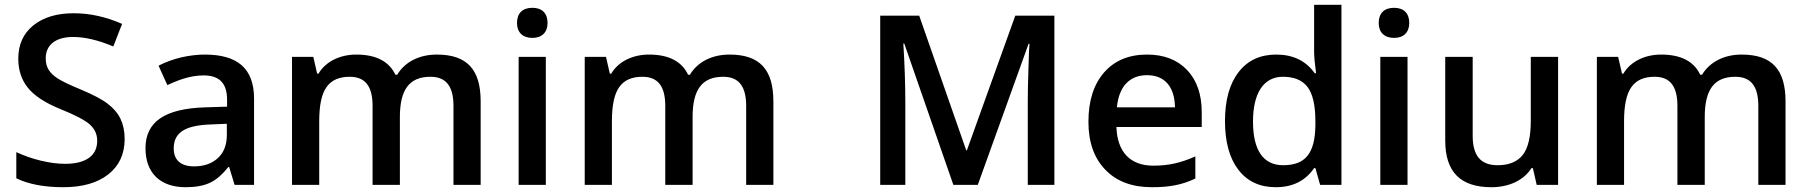

<svg xmlns="http://www.w3.org/2000/svg" viewBox="-20 -780 7631 810"><path d="M505.9 -193.8C505.9 -226.1 500 -253.9 488.8 -277.8C477.5 -301.8 459.5 -322.8 435.1 -341.8C410.6 -360.8 372.1 -380.9 319.8 -402.8C273.4 -421.9 241.2 -437.5 223.1 -449.2C187.5 -472.7 172.9 -497.1 172.9 -534.2C172.9 -588.4 212.4 -624 288.1 -624C337.9 -624 394.5 -610.8 458 -584L495.1 -679.2C427.2 -709 359.4 -724.1 291 -724.1C219.7 -724.1 163.1 -707 120.6 -672.9C78.1 -638.7 57.1 -591.8 57.1 -532.2C57.1 -484.9 70.3 -443.8 97.2 -410.2C124 -376.5 169.9 -346.2 234.9 -319.8C297.9 -294.4 339.8 -272.5 359.9 -253.9C379.9 -235.4 390.1 -212.9 390.1 -186C390.1 -127 347.2 -88.9 254.9 -88.9C223.1 -88.9 189.5 -93.3 152.8 -102.1C116.2 -110.8 81.5 -123 48.8 -138.2V-27.8C100.1 -2.9 166.5 9.8 247.1 9.8C327.6 9.8 391.1 -8.3 437 -44.4C482.9 -80.6 505.9 -130.4 505.9 -193.8Z M1051.8 0V-363.8C1051.8 -492.2 981 -549.8 843.8 -549.8C813 -549.8 779.8 -545.9 745.1 -538.1C710.4 -529.8 678.2 -518.1 648.9 -502.9L686 -420.9C732.9 -442.9 783.7 -461.9 838.9 -461.9C906.7 -461.9 938 -427.7 938 -358.9V-330.1L844.7 -327.1C675.3 -321.8 593.8 -266.1 593.8 -154.8C593.8 -49.8 656.7 9.8 762.7 9.8C804.2 9.8 837.9 3.9 864.3 -8.3C890.6 -20 917 -42.5 942.9 -75.2H946.8L969.7 0ZM798.8 -78.1C741.7 -78.1 712.9 -105.5 712.9 -153.8C712.9 -220.2 759.8 -251 867.7 -254.9L937 -257.8V-210.9C937 -168.9 924.3 -136.2 899.4 -113.3C874 -89.8 840.3 -78.1 798.8 -78.1Z M1667 -286.1C1667 -401.4 1706.5 -456.1 1795.9 -456.1C1862.3 -456.1 1893.1 -415.5 1893.1 -333V0H2007.8V-352.1C2007.8 -485.4 1951.7 -549.8 1822.8 -549.8C1748 -549.8 1687.5 -518.1 1655.8 -464.8H1647.9C1621.1 -521.5 1565.9 -549.8 1482.9 -549.8C1414.6 -549.8 1353.5 -520.5 1323.7 -469.2H1317.9L1301.8 -540H1211.9V0H1326.7V-269C1326.7 -335.9 1336.9 -384.3 1357.9 -413.1C1378.4 -441.9 1410.6 -456.1 1455.1 -456.1C1521.5 -456.1 1551.8 -415.5 1551.8 -333V0H1667Z M2282.7 -540H2168V0H2282.7ZM2161.1 -683.1C2161.1 -644 2184.6 -620.1 2226.1 -620.1C2266.6 -620.1 2290 -644 2290 -683.1C2290 -724.1 2266.6 -747.1 2226.1 -747.1C2184.6 -747.1 2161.1 -724.1 2161.1 -683.1Z M2901.9 -286.1C2901.9 -401.4 2941.4 -456.1 3030.8 -456.1C3097.2 -456.1 3127.9 -415.5 3127.9 -333V0H3242.7V-352.1C3242.7 -485.4 3186.5 -549.8 3057.6 -549.8C2982.9 -549.8 2922.4 -518.1 2890.6 -464.8H2882.8C2856 -521.5 2800.8 -549.8 2717.8 -549.8C2649.4 -549.8 2588.4 -520.5 2558.6 -469.2H2552.7L2536.6 -540H2446.8V0H2561.5V-269C2561.5 -335.9 2571.8 -384.3 2592.8 -413.1C2613.3 -441.9 2645.5 -456.1 2689.9 -456.1C2756.3 -456.1 2786.6 -415.5 2786.6 -333V0H2901.9Z M4105 0 4319.3 -595.2H4323.2C4321.8 -583 4320.3 -548.8 4318.8 -491.7C4316.9 -434.6 4315.9 -388.7 4315.9 -353V0H4428.2V-713.9H4263.2L4059.1 -146H4056.2L3857.9 -713.9H3693.4V0H3799.3V-347.2C3799.3 -424.8 3796.4 -507.8 3791 -596.2H3794.9L4002 0Z M4839.8 9.8C4913.6 9.8 4966.8 0 5022.9 -26.9V-120.1C4960 -92.3 4909.2 -81.1 4845.2 -81.1C4748 -81.1 4693.4 -139.2 4689.9 -244.1H5049.8V-306.2C5049.8 -381.8 5029.3 -441.4 4987.8 -484.9C4946.3 -528.3 4890.1 -549.8 4818.8 -549.8C4742.2 -549.8 4681.6 -524.4 4637.7 -474.1C4593.8 -423.8 4571.8 -354.5 4571.8 -266.1C4571.8 -180.2 4595.7 -112.8 4643.1 -64C4690.4 -14.6 4755.9 9.8 4839.8 9.8ZM4818.8 -462.9C4891.6 -462.9 4935.5 -416.5 4937 -327.1H4691.9C4700.2 -415.5 4746.1 -462.9 4818.8 -462.9Z M5362.3 9.8C5433.1 9.8 5487.3 -17.1 5523.9 -70.8H5529.3L5549.3 0H5639.2V-759.8H5523.9V-563C5523.9 -540.5 5526.9 -509.8 5532.2 -471.2H5526.4C5489.3 -523.4 5435.1 -549.8 5364.3 -549.8C5296.4 -549.8 5243.7 -525.4 5205.6 -476.1C5167 -426.8 5147.9 -357.4 5147.9 -269C5147.9 -180.7 5167 -112.3 5204.6 -63.5C5242.2 -14.6 5294.9 9.8 5362.3 9.8ZM5393.1 -83C5308.6 -83 5266.1 -147.5 5266.1 -267.1C5266.1 -388.2 5311.5 -456.1 5392.1 -456.1C5439.5 -456.1 5474.1 -441.9 5496.1 -413.1C5518.1 -384.3 5529.3 -335.9 5529.3 -268.1V-252C5527.8 -132.8 5487.3 -83 5393.1 -83Z M5918 -540H5803.2V0H5918ZM5796.4 -683.1C5796.4 -644 5819.8 -620.1 5861.3 -620.1C5901.9 -620.1 5925.3 -644 5925.3 -683.1C5925.3 -724.1 5901.9 -747.1 5861.3 -747.1C5819.8 -747.1 5796.4 -724.1 5796.4 -683.1Z M6553.2 0V-540H6438V-271C6438 -203.1 6426.8 -155.3 6404.3 -126.5C6381.3 -97.7 6346.2 -83 6297.9 -83C6225.6 -83 6192.9 -124.5 6192.9 -207V-540H6077.1V-187C6077.1 -54.7 6141.1 9.8 6272 9.8C6347.7 9.8 6409.2 -20.5 6440.9 -70.8H6446.8L6462.9 0Z M7171.9 -286.1C7171.9 -401.4 7211.4 -456.1 7300.8 -456.1C7367.2 -456.1 7397.9 -415.5 7397.9 -333V0H7512.7V-352.1C7512.7 -485.4 7456.5 -549.8 7327.6 -549.8C7252.9 -549.8 7192.4 -518.1 7160.6 -464.8H7152.8C7126 -521.5 7070.8 -549.8 6987.8 -549.8C6919.4 -549.8 6858.4 -520.5 6828.6 -469.2H6822.8L6806.6 -540H6716.8V0H6831.5V-269C6831.5 -335.9 6841.8 -384.3 6862.8 -413.1C6883.3 -441.9 6915.5 -456.1 6960 -456.1C7026.4 -456.1 7056.6 -415.5 7056.6 -333V0H7171.9Z"/></svg>

Font: Samim Medium
Style: Regular
Weight: 500
Foundry: DejaVu fonts team - Redesigned by Saber Rastikerdar
Version: Version 4.0.5